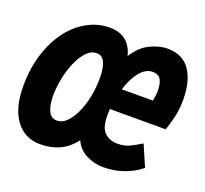

<svg xmlns="http://www.w3.org/2000/svg" viewBox="-104 -622 800 748"><g transform="rotate(20 296.0 -248.0)"><path d="M130 12Q67 12 29.5 -38Q-8 -88 -8 -179Q-8 -253 11.5 -314Q31 -375 64 -418Q97 -461 140.5 -484.5Q184 -508 231 -508Q314 -508 334 -427Q360 -470 398 -489Q436 -508 471 -508Q535 -508 565.5 -462.5Q596 -417 596 -341Q596 -298 586.5 -262Q577 -226 571 -210H340Q339 -202 339 -195.5Q339 -189 339 -181Q339 -132 360 -112.5Q381 -93 413 -93Q442 -93 464.5 -104Q487 -115 509 -129L547 -41Q516 -16 476.5 -2Q437 12 392 12Q355 12 321.5 -5Q288 -22 273 -56Q245 -20 210 -4Q175 12 130 12ZM447 -403Q418 -403 394.5 -373.5Q371 -344 357 -298H486Q491 -323 491 -340Q491 -368 482 -385.5Q473 -403 447 -403ZM114 -185Q114 -145 125 -121Q136 -97 160 -97Q183 -97 201.5 -116Q220 -135 233.5 -165Q247 -195 254.5 -233Q262 -271 262 -309Q262 -350 251.5 -373.5Q241 -397 218 -397Q194 -397 174.5 -375.5Q155 -354 141.5 -321.5Q128 -289 121 -252Q114 -215 114 -185Z"/></g></svg>

Font: Source Code Pro
Style: Bold Italic
Weight: 700
Italic angle: -11°
Monospace: yes
Designer: Paul D. Hunt, Teo Tuominen
Foundry: Adobe Systems Incorporated
Version: Version 1.050;PS 1.000;hotconv 16.6.51;makeotf.lib2.5.65220